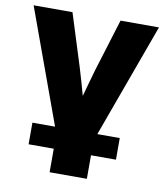

<svg xmlns="http://www.w3.org/2000/svg" viewBox="-81 -583 734 855"><g transform="rotate(10 285.5 -156.0)"><path d="M201.2 204.1V31.2L2 -515.6H177.7L252.4 -278.3Q261.7 -247.6 270.5 -217Q279.3 -186.5 287.6 -156.2Q295.9 -186.5 304.4 -217Q313 -247.6 321.8 -278.3L395 -515.6H568.8L369.6 31.2V204.1ZM87.4 97.7V0H482.4V97.7Z"/></g></svg>

Font: Inter Display ExtraBold
Style: Regular
Weight: 800
Designer: Rasmus Andersson
Foundry: rsms
Version: Version 4.000;git-a52131595